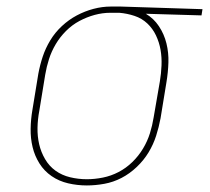

<svg xmlns="http://www.w3.org/2000/svg" viewBox="-20 -558 640 586"><path d="M245 8Q216 8 188 1.5Q160 -5 137.5 -20.5Q115 -36 100.5 -59Q86 -82 79.5 -109Q73 -136 73.5 -165Q74 -194 79 -223L97 -333Q102 -360 110.5 -385.5Q119 -411 133.5 -435Q148 -459 169 -478.5Q190 -498 214.5 -511Q239 -524 265.5 -531Q292 -538 318 -538Q322 -538 325.5 -538Q329 -538 333 -538Q337 -538 341 -538Q345 -538 349 -538L598 -530L595 -511L425 -516Q449 -502 465 -478Q481 -454 488 -425.5Q495 -397 494 -367Q493 -337 488 -307L470 -197Q465 -170 456.5 -143.5Q448 -117 433.5 -93Q419 -69 397.5 -48.5Q376 -28 351 -15Q326 -2 298.5 3Q271 8 245 8ZM245 -11Q269 -11 294 -16Q319 -21 342 -33Q365 -45 384 -63.5Q403 -82 416.5 -104.5Q430 -127 437.5 -151Q445 -175 449 -200L468 -310Q472 -334 473 -358.5Q474 -383 470 -406Q466 -429 456 -450Q446 -471 429.5 -486.5Q413 -502 390.5 -509.5Q368 -517 344 -519H330Q326 -519 323 -519Q320 -519 317 -519Q293 -519 269 -512.5Q245 -506 222.5 -494Q200 -482 181.5 -463.5Q163 -445 150 -423Q137 -401 129.5 -377.5Q122 -354 118 -330L100 -220Q95 -194 94.5 -168Q94 -142 99.5 -118Q105 -94 117.5 -72.5Q130 -51 149.5 -37Q169 -23 194 -17Q219 -11 245 -11Z"/></svg>

Font: Iosevka Curly Slab ThEx
Style: Italic
Weight: 100
Width: 7
Italic angle: -9°
Monospace: yes
Designer: Belleve Invis
Foundry: Belleve Invis
Version: Version 11.1.0; ttfautohint (v1.8.3)